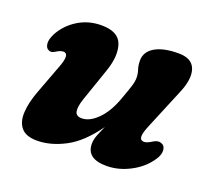

<svg xmlns="http://www.w3.org/2000/svg" viewBox="-89 -580 773 704"><g transform="rotate(20 297.0 -228.0)"><path d="M549 -136Q562.5 -132 564.5 -114.8Q566.5 -97.5 553 -77Q527 -37 481.2 -12.8Q435.5 11.5 388 11.5Q310.5 11.5 310.5 -47Q310.5 -62.5 317.5 -80.8Q324.5 -99 334.5 -120.5Q282.5 -47.5 226.2 -18Q170 11.5 117 11.5Q73.5 11.5 55 -11Q36.5 -33.5 38.8 -71.8Q41 -110 59 -157.5L102.5 -273.5Q123.5 -328.5 97.5 -328.5Q86 -328.5 69.5 -318Q55.5 -308.5 45 -314.5Q34.5 -318.5 32 -334.5Q29.5 -350.5 42 -375.5Q64 -416.5 104.8 -441.8Q145.5 -467 196 -467Q262 -467 277 -424.2Q292 -381.5 269.5 -317L225.5 -189.5Q214.5 -157.5 217.5 -139.5Q220.5 -121.5 243.5 -121.5Q274 -121.5 305.2 -152.8Q336.5 -184 356.5 -240Q370.5 -278 376.2 -296.5Q382 -315 382 -329Q382 -345 377 -360Q372 -375 372 -394.5Q372 -428 404.5 -447.5Q437 -467 496.5 -467Q549.5 -467 562.2 -430Q575 -393 547.5 -330.5L486 -182.5Q470.5 -146.5 472 -132.5Q473.5 -118.5 488 -118.5Q499.5 -118.5 520 -132Q537 -141.5 549 -136Z"/></g></svg>

Font: Fraunces 72pt SuperSoft
Style: Bold Italic
Weight: 700
Italic angle: -16°
Version: Version 1.000;[0bf87f6ff]